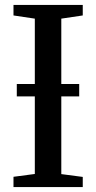

<svg xmlns="http://www.w3.org/2000/svg" viewBox="-20 -763 392 783"><path d="M122 -53.5V-687L35 -700V-743H317.5V-700L230 -687V-53L317.5 -41.5V0H35V-42ZM303 -420.5V-370H48.5V-420.5Z"/></svg>

Font: Merriweather 48pt
Style: Regular
Weight: 400
Version: Version 2.100